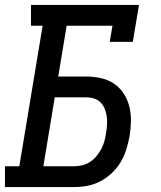

<svg xmlns="http://www.w3.org/2000/svg" viewBox="-29 -755 649 775"><path d="M-9 0V-84H49L143 -651H96V-735H532L507 -586H414L425 -651H240L206 -446H319Q350 -446 379 -439.5Q408 -433 431.5 -417Q455 -401 470.5 -377Q486 -353 493 -325Q500 -297 499.5 -266Q499 -235 494 -205Q489 -179 481 -152.5Q473 -126 458.5 -101.5Q444 -77 423 -57Q402 -37 376.5 -23.5Q351 -10 324 -5Q297 0 271 0ZM146 -84H271Q287 -84 303.5 -88Q320 -92 334.5 -101.5Q349 -111 360.5 -125Q372 -139 380 -154Q388 -169 392.5 -185.5Q397 -202 399 -218Q402 -234 403 -251Q404 -268 402 -284Q400 -300 394 -315Q388 -330 377.5 -341Q367 -352 351.5 -357Q336 -362 319 -362H192Z"/></svg>

Font: Iosevka Slab MdExObl
Style: Regular
Weight: 500
Width: 7
Italic angle: -9°
Monospace: yes
Designer: Belleve Invis
Foundry: Belleve Invis
Version: Version 11.1.1; ttfautohint (v1.8.3)